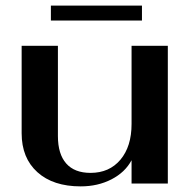

<svg xmlns="http://www.w3.org/2000/svg" viewBox="-20 -653 686 683"><path d="M57 -179V-490H186V-169Q186 -105 215.5 -71.5Q245 -38 302 -38Q369 -38 408.5 -85Q448 -132 448 -212V-490H577V0H448V-83Q425 -40 376.5 -15Q328 10 267 10Q169 10 113 -40.5Q57 -91 57 -179ZM161 -633H485V-580H161Z"/></svg>

Font: Fahkwang SemiBold
Style: Regular
Weight: 600
Designer: Suppakit Chalermlarp | Katatrad Co.,Ltd.
Foundry: Cadson Demak Co.,Ltd.
Version: Version 1.000; ttfautohint (v1.6)